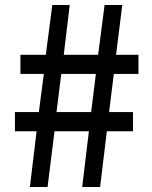

<svg xmlns="http://www.w3.org/2000/svg" viewBox="-20 -751 610 771"><path d="M100 0H171L199 -224H337L310 0H382L409 -224H514V-301H418L437 -454H536V-531H446L471 -731H400L374 -531H236L260 -731H190L164 -531H62V-454H156L136 -301H40V-224H127ZM207 -301 226 -454H365L346 -301Z"/></svg>

Font: DAIFUKU Sans JP Medium
Style: Regular
Weight: 500
Designer: Original font ‘Source Han Sans JP’ : Ryoko NISHIZUKA  (kana, bopomofo & ideographs); Paul D. Hunt (Latin, Greek & Cyrill
Foundry: Daifuku
Version: Version 1.000